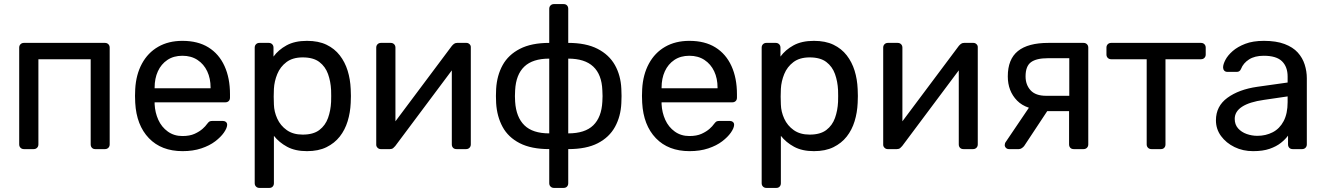

<svg xmlns="http://www.w3.org/2000/svg" viewBox="-20 -730 6488 940"><path d="M97 0Q87 0 80.5 -6.5Q74 -13 74 -23V-497Q74 -507 80.5 -513.5Q87 -520 97 -520H494Q504 -520 510.5 -513.5Q517 -507 517 -497V-23Q517 -13 510.5 -6.5Q504 0 494 0H446Q436 0 430 -6.5Q424 -13 424 -23V-440H168V-23Q168 -13 161.5 -6.5Q155 0 145 0Z M874 10Q770 10 709 -53.5Q648 -117 642 -227Q641 -240 641 -260.5Q641 -281 642 -294Q646 -365 675 -418.5Q704 -472 754.5 -501Q805 -530 873 -530Q949 -530 1000.5 -498Q1052 -466 1079 -407Q1106 -348 1106 -269V-252Q1106 -241 1099.5 -235Q1093 -229 1083 -229H737Q737 -228 737 -225Q737 -222 737 -220Q739 -179 755 -143.5Q771 -108 801.5 -86Q832 -64 873 -64Q909 -64 933 -75Q957 -86 972 -99.5Q987 -113 992 -121Q1001 -133 1006 -135.5Q1011 -138 1022 -138H1071Q1080 -138 1086.5 -132.5Q1093 -127 1092 -117Q1091 -102 1076 -80.5Q1061 -59 1033.5 -38Q1006 -17 965.5 -3.5Q925 10 874 10ZM737 -298H1011V-301Q1011 -346 994.5 -381Q978 -416 947 -436.5Q916 -457 873 -457Q830 -457 799.5 -436.5Q769 -416 753 -381Q737 -346 737 -301Z M1250 190Q1240 190 1233.5 183.5Q1227 177 1227 167V-497Q1227 -507 1233.5 -513.5Q1240 -520 1250 -520H1296Q1306 -520 1312.5 -513.5Q1319 -507 1319 -497V-453Q1343 -486 1383 -508Q1423 -530 1483 -530Q1539 -530 1578.5 -511Q1618 -492 1643.5 -459Q1669 -426 1682 -384Q1695 -342 1697 -294Q1698 -278 1698 -260Q1698 -242 1697 -226Q1695 -179 1682 -136.5Q1669 -94 1643.5 -61.5Q1618 -29 1578.5 -9.5Q1539 10 1483 10Q1425 10 1385.5 -11.5Q1346 -33 1321 -65V167Q1321 177 1315 183.5Q1309 190 1299 190ZM1462 -71Q1514 -71 1543.5 -93.5Q1573 -116 1586 -152.5Q1599 -189 1601 -231Q1602 -260 1601 -289Q1599 -331 1586 -367.5Q1573 -404 1543.5 -426.5Q1514 -449 1462 -449Q1413 -449 1382.5 -426Q1352 -403 1337.5 -367.5Q1323 -332 1321 -295Q1320 -279 1320 -257Q1320 -235 1321 -218Q1322 -183 1337.5 -149Q1353 -115 1384 -93Q1415 -71 1462 -71Z M1844 0Q1835 0 1828.5 -6.5Q1822 -13 1822 -21V-497Q1822 -507 1828.5 -513.5Q1835 -520 1845 -520H1893Q1903 -520 1909.5 -513.5Q1916 -507 1916 -497V-73L1889 -100L2192 -505Q2197 -511 2203 -515.5Q2209 -520 2218 -520H2264Q2272 -520 2278.5 -514Q2285 -508 2285 -500V-23Q2285 -13 2278.5 -6.5Q2272 0 2262 0H2215Q2204 0 2198 -6.5Q2192 -13 2192 -23V-422L2220 -423L1915 -15Q1911 -10 1905 -5Q1899 0 1889 0Z M2692 190Q2682 190 2675.5 183.5Q2669 177 2669 167V0Q2581 0 2524.5 -29Q2468 -58 2440.5 -109Q2413 -160 2409 -225Q2407 -260 2409 -295Q2413 -361 2441 -411.5Q2469 -462 2525.5 -491Q2582 -520 2669 -520V-687Q2669 -697 2675.5 -703.5Q2682 -710 2692 -710H2739Q2750 -710 2756 -703.5Q2762 -697 2762 -687V-520Q2849 -520 2905.5 -491Q2962 -462 2990.5 -411.5Q3019 -361 3022 -295Q3024 -260 3022 -225Q3019 -160 2991 -109Q2963 -58 2907 -29Q2851 0 2762 0V167Q2762 177 2756 183.5Q2750 190 2739 190ZM2669 -77V-443Q2588 -443 2547 -404Q2506 -365 2502 -288Q2501 -273 2501 -259.5Q2501 -246 2502 -232Q2507 -156 2547.5 -116.5Q2588 -77 2669 -77ZM2762 -77Q2844 -77 2884.5 -116.5Q2925 -156 2929 -232Q2930 -246 2930 -259.5Q2930 -273 2929 -288Q2926 -365 2884.5 -404Q2843 -443 2762 -443Z M3356 10Q3252 10 3191 -53.5Q3130 -117 3124 -227Q3123 -240 3123 -260.5Q3123 -281 3124 -294Q3128 -365 3157 -418.5Q3186 -472 3236.5 -501Q3287 -530 3355 -530Q3431 -530 3482.5 -498Q3534 -466 3561 -407Q3588 -348 3588 -269V-252Q3588 -241 3581.5 -235Q3575 -229 3565 -229H3219Q3219 -228 3219 -225Q3219 -222 3219 -220Q3221 -179 3237 -143.5Q3253 -108 3283.5 -86Q3314 -64 3355 -64Q3391 -64 3415 -75Q3439 -86 3454 -99.5Q3469 -113 3474 -121Q3483 -133 3488 -135.5Q3493 -138 3504 -138H3553Q3562 -138 3568.5 -132.5Q3575 -127 3574 -117Q3573 -102 3558 -80.5Q3543 -59 3515.5 -38Q3488 -17 3447.5 -3.5Q3407 10 3356 10ZM3219 -298H3493V-301Q3493 -346 3476.5 -381Q3460 -416 3429 -436.5Q3398 -457 3355 -457Q3312 -457 3281.5 -436.5Q3251 -416 3235 -381Q3219 -346 3219 -301Z M3732 190Q3722 190 3715.5 183.5Q3709 177 3709 167V-497Q3709 -507 3715.5 -513.5Q3722 -520 3732 -520H3778Q3788 -520 3794.5 -513.5Q3801 -507 3801 -497V-453Q3825 -486 3865 -508Q3905 -530 3965 -530Q4021 -530 4060.5 -511Q4100 -492 4125.5 -459Q4151 -426 4164 -384Q4177 -342 4179 -294Q4180 -278 4180 -260Q4180 -242 4179 -226Q4177 -179 4164 -136.5Q4151 -94 4125.5 -61.5Q4100 -29 4060.5 -9.5Q4021 10 3965 10Q3907 10 3867.5 -11.5Q3828 -33 3803 -65V167Q3803 177 3797 183.5Q3791 190 3781 190ZM3944 -71Q3996 -71 4025.5 -93.5Q4055 -116 4068 -152.5Q4081 -189 4083 -231Q4084 -260 4083 -289Q4081 -331 4068 -367.5Q4055 -404 4025.5 -426.5Q3996 -449 3944 -449Q3895 -449 3864.5 -426Q3834 -403 3819.5 -367.5Q3805 -332 3803 -295Q3802 -279 3802 -257Q3802 -235 3803 -218Q3804 -183 3819.5 -149Q3835 -115 3866 -93Q3897 -71 3944 -71Z M4326 0Q4317 0 4310.5 -6.5Q4304 -13 4304 -21V-497Q4304 -507 4310.5 -513.5Q4317 -520 4327 -520H4375Q4385 -520 4391.5 -513.5Q4398 -507 4398 -497V-73L4371 -100L4674 -505Q4679 -511 4685 -515.5Q4691 -520 4700 -520H4746Q4754 -520 4760.5 -514Q4767 -508 4767 -500V-23Q4767 -13 4760.5 -6.5Q4754 0 4744 0H4697Q4686 0 4680 -6.5Q4674 -13 4674 -23V-422L4702 -423L4397 -15Q4393 -10 4387 -5Q4381 0 4371 0Z M5237 0Q5226 0 5220 -6.5Q5214 -13 5214 -23V-186H5099V-191Q5005 -191 4959.5 -237.5Q4914 -284 4914 -356Q4914 -440 4963.5 -480Q5013 -520 5113 -520H5285Q5295 -520 5301.5 -513.5Q5308 -507 5308 -497V-23Q5308 -13 5301.5 -6.5Q5295 0 5285 0ZM4920 0Q4911 0 4905 -6Q4899 -12 4899 -20Q4899 -24 4900.5 -28.5Q4902 -33 4906 -38L5025 -214L5121 -207L4994 -15Q4990 -10 4983 -5Q4976 0 4968 0ZM5102 -261H5215V-445H5110Q5054 -445 5027.5 -425.5Q5001 -406 5001 -356Q5001 -315 5025.5 -288Q5050 -261 5102 -261Z M5617 0Q5607 0 5600.5 -6.5Q5594 -13 5594 -23V-440H5420Q5410 -440 5403.5 -446.5Q5397 -453 5397 -463V-497Q5397 -507 5403.5 -513.5Q5410 -520 5420 -520H5860Q5870 -520 5876.5 -513.5Q5883 -507 5883 -497V-463Q5883 -453 5876.5 -446.5Q5870 -440 5860 -440H5686V-23Q5686 -13 5680 -6.5Q5674 0 5664 0Z M6115 10Q6065 10 6024 -10Q5983 -30 5958 -64Q5933 -98 5933 -141Q5933 -210 5989 -251Q6045 -292 6135 -305L6284 -326V-355Q6284 -403 6256.5 -430Q6229 -457 6167 -457Q6123 -457 6095 -439Q6067 -421 6056 -393Q6050 -378 6035 -378H5990Q5979 -378 5973.5 -384.5Q5968 -391 5968 -400Q5968 -415 5979.5 -437Q5991 -459 6015 -480Q6039 -501 6076.5 -515.5Q6114 -530 6168 -530Q6228 -530 6269 -514.5Q6310 -499 6333.5 -473Q6357 -447 6367.5 -414Q6378 -381 6378 -347V-23Q6378 -13 6371.5 -6.5Q6365 0 6355 0H6309Q6298 0 6292 -6.5Q6286 -13 6286 -23V-66Q6273 -48 6251 -30.5Q6229 -13 6196 -1.5Q6163 10 6115 10ZM6136 -65Q6177 -65 6211 -82.5Q6245 -100 6264.5 -137Q6284 -174 6284 -230V-258L6168 -241Q6097 -231 6061 -207.5Q6025 -184 6025 -148Q6025 -120 6041.5 -101.5Q6058 -83 6083.5 -74Q6109 -65 6136 -65Z"/></svg>

Font: DVN-Rubik
Style: Regular
Weight: 400
Designer: Hubert and Fischer
Foundry: Hubert & Fischer
Version: Version 2.102